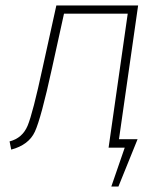

<svg xmlns="http://www.w3.org/2000/svg" viewBox="-20 -540 603 702"><path d="M485 -520 415 -31H483L413 142H387L436 0H377L447 -490H214L170 -290Q130 -107 107.5 -58.5Q85 -10 21 7L15 -23Q62 -35 81 -80.5Q100 -126 136 -293L186 -520Z"/></svg>

Font: Fira Sans UltraLight
Style: Italic
Weight: 200
Italic angle: -8°
Designer: Carrois Corporate & Edenspiekermann AG
Foundry: Carrois Corporate GbR & Edenspiekermann AG
Version: Version 4.203;PS 004.203;hotconv 1.0.88;makeotf.lib2.5.64775